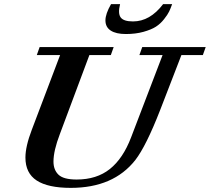

<svg xmlns="http://www.w3.org/2000/svg" viewBox="-20 -889 1008 922"><path d="M584.5 -725.6Q537.1 -725.6 511.7 -742.2Q486.3 -758.8 486.3 -791Q486.3 -822.3 513.2 -869.1H556.6Q545.4 -824.2 559.6 -805.2Q573.7 -786.1 618.7 -786.1Q700.2 -786.1 763.2 -869.1H806.6Q799.3 -848.6 792.2 -833.7Q785.2 -818.8 767.8 -796.9Q750.5 -774.9 728.5 -760.7Q706.5 -746.6 668.9 -736.1Q631.3 -725.6 584.5 -725.6ZM319.8 13.2Q210.4 13.2 156.2 -22.2Q102.1 -57.6 102.1 -132.3Q102.1 -186 132.8 -266.1L268.6 -624.5H156.7L170.4 -663.1H525.9L512.2 -624.5H409.2L267.6 -245.6Q236.8 -165 236.8 -113.3Q236.8 -73.2 261 -50Q285.2 -26.9 348.1 -26.9Q444.3 -26.9 507.6 -77.4Q570.8 -127.9 609.4 -229L760.7 -624.5H649.4L663.1 -663.1H967.8L954.1 -624.5H851.1L749 -360.4Q681.6 -187.5 629.9 -120.6Q524.9 13.2 319.8 13.2Z"/></svg>

Font: Elstob 8pt
Style: Bold Italic
Weight: 700
Italic angle: -20°
Designer: Peter S. Baker
Version: Version 1.015